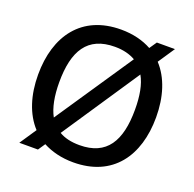

<svg xmlns="http://www.w3.org/2000/svg" viewBox="-130 -869 1029 1017"><g transform="rotate(20 384.0 -361.0)"><path d="M385 -638C432 -638 470 -628 501 -610L208 -175C183 -221 171 -284 171 -361C171 -538 231 -638 385 -638ZM561 -546C587 -500 598 -438 598 -361C598 -184 538 -84 385 -84C338 -84 300 -93 270 -111ZM717 -361C717 -476 686 -574 624 -641L687 -735H585L557 -694C510 -720 452 -735 385 -735C163 -735 52 -579 52 -361C52 -246 83 -148 145 -81L82 13H187L214 -27C261 -2 318 13 385 13C607 13 717 -143 717 -361Z"/></g></svg>

Font: Perun Medium
Style: Regular
Weight: 500
Foundry: Copyright (c) Stefan Peev, Context Ltd, 2016
Version: Version 1.089